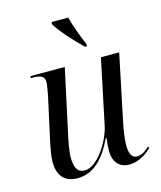

<svg xmlns="http://www.w3.org/2000/svg" viewBox="-115 -850 792 944"><g transform="rotate(-15 280.5 -378.0)"><path d="M365 -606H374L376 -615C357 -659 333 -722 322 -766H238L236 -756C258 -717 320 -649 365 -606ZM427 10C476 10 515 -18 542 -45L537 -52C514 -31 496 -19 473 -19C446 -19 435 -43 435 -88C435 -116 443 -171 450 -200L520 -536H427L358 -207C343 -132 272 -19 208 -19C169 -19 156 -48 156 -100C156 -129 167 -187 176 -225L243 -536H69L67 -526H78C114 -526 137 -519 137 -487C137 -475 131 -445 127 -421L82 -216C74 -180 64 -132 64 -99C64 -40 90 9 163 9C246 9 301 -50 348 -147H351C348 -123 346 -97 346 -80C346 -30 371 10 427 10Z"/></g></svg>

Font: Noto Serif Display SemiCondensed
Style: Italic
Weight: 400
Width: 4
Italic angle: -12°
Designer: Monotype Design Team
Foundry: Monotype Imaging Inc.
Version: Version 2.009